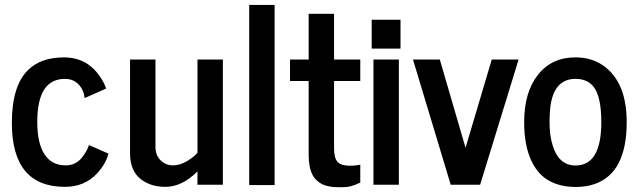

<svg xmlns="http://www.w3.org/2000/svg" viewBox="-20 -760 2627 790"><path d="M28.8 -253.9Q28.8 -407.2 95.7 -472.2Q148.4 -523.9 243.4 -523.9Q338.4 -523.9 392.1 -443.8Q409.7 -418 416.5 -395.5L328.1 -356.4Q324.2 -396.5 295.4 -419.9Q275.9 -435.5 247.1 -435.5Q133.3 -435.5 133.3 -258.3Q133.3 -170.9 163.1 -125.2Q192.9 -79.6 250 -79.6Q290 -79.6 314.9 -108.9Q336.4 -134.3 346.2 -163.1L426.3 -127.9Q415 -84.5 378.4 -45.4Q327.1 8.8 247.1 8.8Q28.8 8.8 28.8 -253.9Z M515.1 -128.9V-515.1H619.6V-156.2Q619.6 -121.1 640.9 -100.3Q662.1 -79.6 691.2 -79.6Q720.2 -79.6 749.3 -96.9Q778.3 -114.3 792.5 -131.3V-515.1H897V0H792.5V-54.7Q729 8.8 660.6 8.8Q599.1 8.8 558.6 -23.4Q515.1 -58.1 515.1 -128.9Z M1005.4 1.5V-739.7H1109.9V1.5Z M1173.3 -426.8V-515.1H1250V-703.1H1354.5V-515.1H1462.4V-426.8H1354.5V-150.4Q1354.5 -108.9 1369.4 -93.5Q1384.3 -78.1 1419.4 -78.1Q1433.6 -78.1 1448 -80.1Q1462.4 -82 1462.4 -82.5V-8.8Q1436 3.4 1421.6 6.8Q1407.2 10.3 1386.5 10.3Q1365.7 10.3 1355.7 9.8Q1345.7 9.3 1331.3 6.3Q1316.9 3.4 1306.4 -1.7Q1295.9 -6.8 1284.7 -16.6Q1273.4 -26.4 1266.1 -40Q1250 -71.3 1250 -121.1V-426.8Z M1516.6 0V-515.1H1621.1V0ZM1509.3 -560.1V-678.7H1627.9V-560.1Z M1679.2 -515.1H1789.6L1895.5 -151.9L2003.4 -515.1H2113.8L1955.6 0H1834.5Z M2244.1 -316.9Q2241.2 -291 2241.2 -261.2Q2241.2 -231.4 2244.1 -207.5Q2247.1 -183.6 2254.6 -159.7Q2262.2 -135.7 2273.9 -118.2Q2300.3 -79.1 2348.1 -79.1Q2454.1 -79.1 2454.1 -257.3Q2454.1 -361.8 2422.9 -402.3Q2397.5 -435.5 2348.1 -435.5Q2257.8 -435.5 2244.1 -316.9ZM2136.7 -257.8Q2136.7 -379.9 2193.1 -451.9Q2249.5 -523.9 2348.1 -523.9Q2413.6 -523.9 2461.4 -490.7Q2558.6 -422.9 2558.6 -257.3Q2558.6 -50.8 2429.7 -3.9Q2394 9.3 2348.4 9.3Q2302.7 9.3 2266.6 -3.9Q2230.5 -17.1 2206.5 -40.5Q2182.6 -64 2166.5 -98.1Q2136.7 -161.6 2136.7 -257.8Z"/></svg>

Font: News Cycle
Style: Bold
Weight: 700
Version: Version 0.5.1